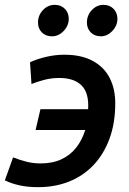

<svg xmlns="http://www.w3.org/2000/svg" viewBox="-35 -761 532 793"><path d="M123 12Q79 12 45.5 4.5Q12 -3 -15 -16L19 -111Q47 -100 75 -93Q103 -86 132 -86Q182 -86 218.5 -103Q255 -120 279.5 -151Q304 -182 317 -224H112L132 -310H329Q329 -310 329 -310Q329 -310 329 -310Q333 -377 302 -408Q271 -439 210 -439Q177 -439 147 -431Q117 -423 95 -414L89 -504Q120 -518 157 -526.5Q194 -535 231 -535Q301 -535 348 -509.5Q395 -484 418 -439Q441 -394 441 -335Q441 -252 417 -187.5Q393 -123 350.5 -78.5Q308 -34 250 -11Q192 12 123 12ZM382 -611Q356 -611 340 -627Q324 -643 324 -668Q324 -698 344.5 -719.5Q365 -741 392 -741Q418 -741 434 -724.5Q450 -708 450 -683Q450 -664 440 -647.5Q430 -631 414.5 -621Q399 -611 382 -611ZM180 -611Q154 -611 138 -627Q122 -643 122 -668Q122 -698 142.5 -719.5Q163 -741 191 -741Q217 -741 233 -724.5Q249 -708 249 -683Q249 -664 239 -647.5Q229 -631 213.5 -621Q198 -611 180 -611Z"/></svg>

Font: Ubuntu Sans SemiBold
Style: Italic
Weight: 600
Italic angle: -13.5°
Designer: Dalton Maag Ltd
Foundry: Dalton Maag Ltd
Version: Version 1.006